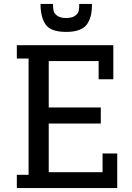

<svg xmlns="http://www.w3.org/2000/svg" viewBox="-20 -961 676 981"><path d="M66 -662H126V-649V-68H66V0H579V-177H504V-81H229V-330H495V-412H229V-649H484V-556H559V-730H66ZM450 -941Q450 -909 445.5 -887Q441 -865 428.5 -843Q416 -821 388 -809.5Q360 -798 318 -798Q239 -798 213 -836Q187 -874 187 -941H251Q251 -918 254 -905Q257 -892 272.5 -880.5Q288 -869 318 -869Q348 -869 363.5 -880.5Q379 -892 382 -905Q385 -918 385 -941Z"/></svg>

Font: Glegoo
Style: Bold
Weight: 700
Version: Version 2.0.1; ttfautohint (v0.9) -r 48 -G 60